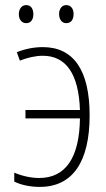

<svg xmlns="http://www.w3.org/2000/svg" viewBox="-20 -724 417 754"><path d="M54 -668C54 -648 65 -633 83 -633C101 -633 111 -647 111 -668C111 -690 101 -704 83 -704C65 -704 54 -689 54 -668ZM212 -669C212 -648 223 -633 240 -633C259 -633 269 -647 269 -669C269 -690 258 -704 240 -704C223 -704 212 -689 212 -669ZM136 10C265 10 332 -88 332 -271C332 -448 269 -539 148 -539C114 -539 78 -532 46 -519L58 -486C89 -498 120 -505 148 -505C240 -505 289 -433 294 -292H80V-259H294C292 -104 237 -25 134 -25C102 -25 66 -33 36 -46V-11C63 3 101 10 136 10Z"/></svg>

Font: Noto Sans Condensed ExtraLight
Style: Regular
Weight: 200
Width: 3
Designer: Monotype Design Team
Foundry: Monotype Imaging Inc.
Version: Version 2.013